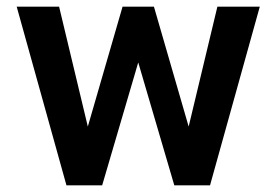

<svg xmlns="http://www.w3.org/2000/svg" viewBox="-20 -555 828 575"><path d="M30 -535H157L243 -176L347 -535H441L545 -176L631 -535H758L609 0H502L394 -368L286 0H179Z"/></svg>

Font: Prompt Medium
Style: Regular
Weight: 500
Designer: Katatrad Team
Foundry: CadsonDemak
Version: Version 1.000